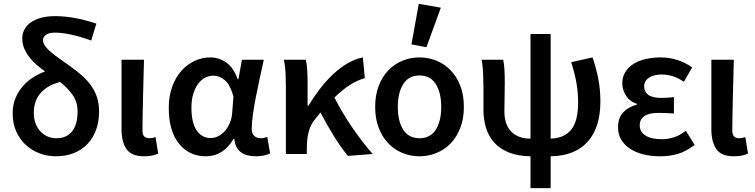

<svg xmlns="http://www.w3.org/2000/svg" viewBox="-20 -802 3934 1000"><path d="M271 12Q226 12 185.5 -3.5Q145 -19 114 -47.5Q83 -76 64.5 -117.5Q46 -159 46 -212Q46 -254 59.5 -288Q73 -322 96 -349.5Q119 -377 149.5 -397Q180 -417 215 -430Q192 -446 170.5 -464.5Q149 -483 132.5 -504.5Q116 -526 106 -550Q96 -574 96 -603Q96 -626 106.5 -647Q117 -668 138 -683.5Q159 -699 191 -708.5Q223 -718 267 -718Q318 -718 371.5 -708Q425 -698 482 -679L455 -591Q340 -632 266 -632Q234 -632 219 -620.5Q204 -609 204 -593Q204 -577 215.5 -561.5Q227 -546 246.5 -529.5Q266 -513 292 -495Q318 -477 347 -456Q379 -433 406.5 -409Q434 -385 454 -357Q474 -329 485 -296Q496 -263 496 -221Q496 -169 480.5 -126Q465 -83 436 -52.5Q407 -22 365.5 -5Q324 12 271 12ZM273 -82Q327 -82 355.5 -118Q384 -154 384 -221Q384 -272 357.5 -308.5Q331 -345 293 -375Q229 -359 192.5 -318.5Q156 -278 156 -214Q156 -183 165.5 -158.5Q175 -134 191 -117Q207 -100 228.5 -91Q250 -82 273 -82Z M731 12Q664 12 638.5 -26Q613 -64 613 -129V-491H730Q729 -445 727.5 -395.5Q726 -346 725 -298Q724 -250 723 -205Q722 -160 722 -123Q722 -100 731.5 -91Q741 -82 759 -82Q773 -82 790 -88L804 -2Q790 4 773.5 8Q757 12 731 12Z M1052 12Q965 12 912 -54Q859 -120 859 -240Q859 -302 877 -351Q895 -400 925 -433.5Q955 -467 994 -485Q1033 -503 1075 -503Q1119 -503 1157 -477.5Q1195 -452 1218 -390H1222L1240 -491H1354Q1344 -446 1333 -395.5Q1322 -345 1312.5 -296Q1303 -247 1297 -204Q1291 -161 1291 -130Q1291 -105 1305 -93.5Q1319 -82 1339 -82Q1353 -82 1372 -89L1387 -3Q1375 3 1356.5 7.5Q1338 12 1312 12Q1264 12 1235 -9Q1206 -30 1200 -78H1196Q1143 12 1052 12ZM1078 -83Q1098 -83 1117.5 -93Q1137 -103 1152 -120.5Q1167 -138 1177 -161.5Q1187 -185 1189 -212L1196 -300Q1178 -362 1150.5 -385Q1123 -408 1091 -408Q1070 -408 1049.5 -398Q1029 -388 1013 -367Q997 -346 987 -314.5Q977 -283 977 -241Q977 -163 1004 -123Q1031 -83 1078 -83Z M1792 10Q1758 -31 1721 -90Q1684 -149 1649 -216Q1643 -208 1636.5 -200Q1630 -192 1623 -184Q1598 -155 1588 -117Q1578 -79 1578 -27V0H1469V-348Q1469 -377 1467.5 -416Q1466 -455 1459 -491H1573Q1578 -469 1580 -438Q1582 -407 1582 -373V-251H1586Q1614 -297 1646.5 -339.5Q1679 -382 1715 -415.5Q1751 -449 1790 -472Q1829 -495 1870 -503L1880 -395Q1841 -384 1803 -360Q1765 -336 1722 -294Q1740 -258 1763.5 -218Q1787 -178 1813.5 -139.5Q1840 -101 1867.5 -65Q1895 -29 1921 0Z M2165 12Q2118 12 2076.5 -5Q2035 -22 2003 -55Q1971 -88 1952.5 -136Q1934 -184 1934 -245Q1934 -307 1952.5 -355Q1971 -403 2003 -436Q2035 -469 2076.5 -486Q2118 -503 2165 -503Q2211 -503 2253 -486Q2295 -469 2327 -436Q2359 -403 2377.5 -355Q2396 -307 2396 -245Q2396 -184 2377.5 -136Q2359 -88 2327 -55Q2295 -22 2253 -5Q2211 12 2165 12ZM2165 -82Q2221 -82 2249.5 -126Q2278 -170 2278 -245Q2278 -320 2249.5 -364.5Q2221 -409 2165 -409Q2109 -409 2080.5 -364.5Q2052 -320 2052 -245Q2052 -170 2080.5 -126Q2109 -82 2165 -82ZM2123 -571 2161 -782 2276 -762 2201 -556Z M2743 178V12Q2677 11 2630 -8Q2583 -27 2554 -59.5Q2525 -92 2511.5 -135.5Q2498 -179 2498 -230V-348Q2498 -377 2496.5 -414Q2495 -451 2489 -491H2601Q2606 -465 2607.5 -436Q2609 -407 2609 -373Q2609 -355 2608.5 -334Q2608 -313 2608 -292.5Q2608 -272 2607.5 -253.5Q2607 -235 2607 -222Q2607 -192 2614.5 -166Q2622 -140 2638.5 -121Q2655 -102 2681 -91Q2707 -80 2743 -80V-625H2848V-80Q2918 -82 2954.5 -126Q2991 -170 2991 -269Q2991 -318 2983 -366.5Q2975 -415 2955 -478L3066 -503Q3086 -445 3096.5 -389.5Q3107 -334 3107 -274Q3107 -137 3040.5 -63.5Q2974 10 2848 12V178Z M3418 12Q3371 12 3331 2Q3291 -8 3262 -27Q3233 -46 3216 -74Q3199 -102 3199 -138Q3199 -189 3226.5 -217.5Q3254 -246 3297 -257V-261Q3259 -274 3240 -304.5Q3221 -335 3221 -367Q3221 -402 3237.5 -428Q3254 -454 3281.5 -470.5Q3309 -487 3345 -495Q3381 -503 3421 -503Q3466 -503 3508 -489.5Q3550 -476 3585 -451L3542 -376Q3487 -414 3426 -414Q3386 -414 3360.5 -397.5Q3335 -381 3335 -352Q3335 -324 3356.5 -308Q3378 -292 3425 -292Q3440 -292 3456 -293Q3472 -294 3490 -296V-211Q3448 -214 3410 -214Q3312 -214 3312 -149Q3312 -115 3342 -96Q3372 -77 3429 -77Q3458 -77 3489 -86.5Q3520 -96 3552 -121L3598 -47Q3551 -12 3509 0Q3467 12 3418 12Z M3803 12Q3736 12 3710.5 -26Q3685 -64 3685 -129V-491H3802Q3801 -445 3799.5 -395.5Q3798 -346 3797 -298Q3796 -250 3795 -205Q3794 -160 3794 -123Q3794 -100 3803.5 -91Q3813 -82 3831 -82Q3845 -82 3862 -88L3876 -2Q3862 4 3845.5 8Q3829 12 3803 12Z"/></svg>

Font: Processing Sans Pro Semibold
Style: Regular
Weight: 600
Designer: Paul D. Hunt
Foundry: Adobe Systems Incorporated
Version: Version 2.020;PS 2.000;hotconv 1.0.86;makeotf.lib2.5.63406